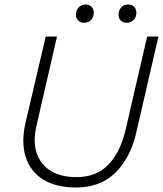

<svg xmlns="http://www.w3.org/2000/svg" viewBox="-20 -822 723 852"><path d="M317 10Q229 10 172 -25Q115 -60 94 -125.5Q73 -191 94 -281L183 -660H233L143 -269Q125 -194 143 -142Q161 -90 206.5 -63Q252 -36 319 -36Q409 -36 462 -92.5Q515 -149 538 -249L633 -660H683L585 -235Q559 -122 492.5 -56Q426 10 317 10ZM542 -721Q526 -721 516 -731Q506 -741 506 -756Q506 -776 518 -789Q530 -802 549 -802Q565 -802 575 -792Q585 -782 585 -766Q585 -745 572.5 -733Q560 -721 542 -721ZM353 -721Q337 -721 327 -731Q317 -741 317 -756Q317 -776 329 -789Q341 -802 360 -802Q376 -802 386 -792Q396 -782 396 -766Q396 -745 383.5 -733Q371 -721 353 -721Z"/></svg>

Font: Work Sans Light
Style: Italic
Weight: 300
Italic angle: -13°
Designer: Wei Huang
Foundry: Wei Huang
Version: Version 2.010; ttfautohint (v1.8.3)